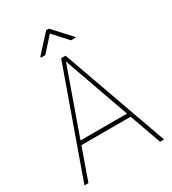

<svg xmlns="http://www.w3.org/2000/svg" viewBox="-212 -1008 1005 1121"><g transform="rotate(-30 290.0 -448.0)"><path d="M289.6 -868.7 203.1 -772.9H173.8V-779.8L280.8 -896.5H298.8L407.7 -777.8V-772.9H376.5ZM530.8 0 455.1 -212.4H123L47.9 0H21L274.4 -710.9H304.2L557.6 0ZM132.3 -238.8H445.8L289.1 -680.2Z"/></g></svg>

Font: Robert Sans Thin
Style: Regular
Weight: 100
Designer: Christian Robertson (extended by Adam Twardoch)
Foundry: Google
Version: Version 12.135;April 2, 2019;FontCreator 11.5.0.2425 64-bit;